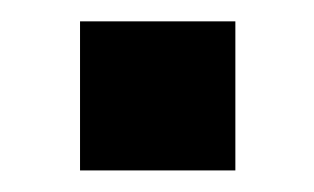

<svg xmlns="http://www.w3.org/2000/svg" viewBox="-20 -158 291 178"><path d="M54.2 0V-138.2H198.2V0Z"/></svg>

Font: TASA Orbiter Text SemiBold
Style: Regular
Weight: 600
Designer: Weizhong Zhang
Version: Version 1.000;Glyphs 3.1.2 (3151)